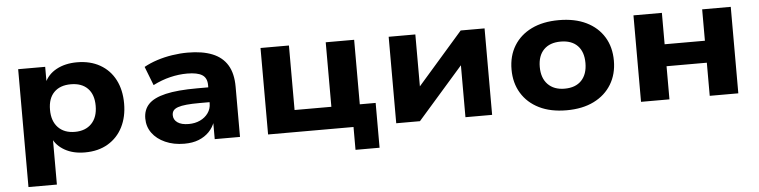

<svg xmlns="http://www.w3.org/2000/svg" viewBox="-43 -712 4337 1097"><g transform="rotate(-5 2125.0 -163.0)"><path d="M82 180V-496H237V-402H231Q252 -452 302 -479Q352 -506 420 -506Q496 -506 552 -474Q608 -442 638 -384Q668 -326 668 -248Q668 -172 638.5 -113.5Q609 -55 553.5 -22Q498 11 421 11Q354 11 306 -16Q258 -43 238 -88H245V180ZM374 -111Q435 -111 470 -147.5Q505 -184 505 -249Q505 -314 470.5 -349Q436 -384 374 -384Q312 -384 277.5 -349Q243 -314 243 -249Q243 -184 278 -147.5Q313 -111 374 -111Z M991 11Q930 11 882 -10.5Q834 -32 807.5 -68.5Q781 -105 781 -152Q781 -202 811.5 -234Q842 -266 910 -282Q978 -298 1092 -298H1174V-213H1097Q1053 -213 1022.5 -210Q992 -207 973.5 -200.5Q955 -194 947 -183.5Q939 -173 939 -157Q939 -131 961.5 -115Q984 -99 1026 -99Q1062 -99 1091 -112.5Q1120 -126 1137.5 -150.5Q1155 -175 1155 -206V-311Q1155 -352 1127.5 -369.5Q1100 -387 1041 -387Q993 -387 943.5 -375Q894 -363 845 -338L803 -446Q837 -465 878.5 -478.5Q920 -492 965.5 -499Q1011 -506 1055 -506Q1139 -506 1196 -483Q1253 -460 1282 -412Q1311 -364 1311 -288V0H1166V-102H1170Q1158 -67 1133.5 -42Q1109 -17 1074 -3Q1039 11 991 11Z M1962 131V0H1472V-496H1635V-126H1846V-496H2009V-126H2100V131Z M2207 0V-496H2360V-165H2331L2620 -496H2757V0H2604V-331H2633L2343 0Z M3184 11Q3092 11 3026.5 -21.5Q2961 -54 2925.5 -112.5Q2890 -171 2890 -248Q2890 -326 2925.5 -384Q2961 -442 3026.5 -474Q3092 -506 3183 -506Q3275 -506 3340.5 -474Q3406 -442 3441.5 -384Q3477 -326 3477 -248Q3477 -171 3441.5 -112.5Q3406 -54 3340.5 -21.5Q3275 11 3184 11ZM3183 -113Q3246 -113 3280 -149Q3314 -185 3314 -249Q3314 -313 3280 -348Q3246 -383 3183 -383Q3121 -383 3086.5 -348Q3052 -313 3052 -249Q3052 -185 3087 -149Q3122 -113 3183 -113Z M3611 0V-496H3774V-316H4005V-496H4169V0H4005V-190H3774V0Z"/></g></svg>

Font: Nunito Sans 10pt SemiExpanded ExtraBold
Style: Regular
Weight: 800
Width: 6
Designer: Vernon Adams
Foundry: Vernon Adams
Version: Version 3.101;gftools[0.9.27]